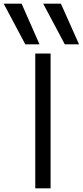

<svg xmlns="http://www.w3.org/2000/svg" viewBox="-88 -1020 448 1040"><path d="M49 -780 -68 -1000H29L126 -780ZM263 -780 146 -1000H242L340 -780ZM103 0V-730H186V0Z"/></svg>

Font: M PLUS 1
Style: Regular
Weight: 400
Designer: Coji Morishita
Foundry: UNDERFOREST DESIGN
Version: Version 1.001